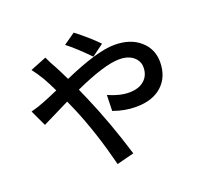

<svg xmlns="http://www.w3.org/2000/svg" viewBox="-144 -971 1264 1195"><g transform="rotate(-20 488.5 -373.0)"><path d="M524.4 -621.1Q441.4 -706.1 383.8 -750L460 -803.7Q543.9 -739.3 602.5 -678.7ZM45.9 -431.6Q95.7 -444.3 135.7 -460.9Q168.9 -473.6 235.4 -502.9Q206.1 -563.5 187.5 -595.7Q159.2 -642.6 133.8 -674.8L241.2 -717.8Q259.8 -675.8 278.3 -645.5Q294.9 -615.2 329.1 -544.9Q556.6 -645.5 670.9 -645.5Q777.3 -645.5 840.3 -589.8Q903.3 -534.2 903.3 -449.2Q903.3 -351.6 841.3 -293.9Q779.3 -236.3 668 -236.3Q592.8 -236.3 518.6 -263.7L521.5 -368.2Q596.7 -335 658.2 -335Q722.7 -335 758.8 -367.2Q794.9 -399.4 794.9 -453.1Q794.9 -494.1 761.2 -522.5Q727.5 -550.8 668 -550.8Q571.3 -550.8 369.1 -459Q375 -445.3 386.2 -419.4Q397.5 -393.6 399.4 -389.6Q482.4 -198.2 551.8 29.3L437.5 58.6Q379.9 -168.9 305.7 -344.7Q302.7 -350.6 275.4 -414.1Q117.2 -335 95.7 -325.2Z"/></g></svg>

Font: Min Sans SemiBold
Style: Regular
Weight: 600
Designer: Jinseong-Kim, NotoSansCJK, Nunito
Foundry: Jinseong-Kim
Version: Version 1.400;Glyphs 3.1.2 (3151)